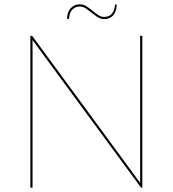

<svg xmlns="http://www.w3.org/2000/svg" viewBox="-20 -865 796 885"><path d="M124 -700Q128.5 -700 131 -696L626.5 -21.5Q626 -24 626 -26.5V-700H636V0H633Q630 0 627.5 -3.5L129.5 -681Q130 -678 130 -674.5V0H120V-700ZM460 -787Q485 -787 497 -803.5Q509 -820 510 -844H518Q518 -830.5 514.5 -818.2Q511 -806 504 -797Q497 -788 486 -782.5Q475 -777 460 -777Q444 -777 430 -786Q416 -795 402.5 -806Q389 -817 375.8 -826Q362.5 -835 348 -835Q336 -835 326.8 -830.5Q317.5 -826 311.2 -818.2Q305 -810.5 301.8 -800Q298.5 -789.5 298 -778H289Q289 -791.5 292.8 -803.8Q296.5 -816 304 -825Q311.5 -834 322.5 -839.5Q333.5 -845 348 -845Q364.5 -845 378.5 -836Q392.5 -827 405.8 -816Q419 -805 432.2 -796Q445.5 -787 460 -787Z"/></svg>

Font: Lato TR Hairline
Style: Regular
Weight: 250
Designer: Lukasz Dziedzic
Foundry: Lukasz Dziedzic
Version: Version 1.104 2013